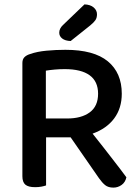

<svg xmlns="http://www.w3.org/2000/svg" viewBox="-20 -847 634 875"><path d="M190 -2Q182 1 169 3.5Q156 6 140 6Q109 6 95.5 -5.5Q82 -17 82 -44V-560Q82 -577 91.5 -586.5Q101 -596 118 -601Q149 -612 192 -616Q235 -620 278 -620Q408 -620 471.5 -567.5Q535 -515 535 -420Q535 -354 500.5 -307.5Q466 -261 402 -238Q426 -208 449 -178.5Q472 -149 492.5 -122.5Q513 -96 529.5 -74.5Q546 -53 556 -39Q551 -16 534 -4Q517 8 497 8Q473 8 459 -3.5Q445 -15 431 -35L302 -221H190ZM286 -307Q351 -307 389 -335Q427 -363 427 -420Q427 -476 388.5 -504Q350 -532 275 -532Q252 -532 229.5 -530Q207 -528 189 -525V-307ZM365 -827Q392 -826 407 -813Q422 -800 422 -782Q422 -766 415 -755.5Q408 -745 391 -731L302 -660Q277 -661 263.5 -671.5Q250 -682 250 -698Q250 -717 267 -733Z"/></svg>

Font: Baloo Da 2 Medium
Style: Regular
Weight: 500
Designer: Noopur Datye, Sulekha Rajkumar and Ek Type
Foundry: Ek Type
Version: Version 1.640;hotconv 1.0.111;makeotfexe 2.5.65597; ttfautoh